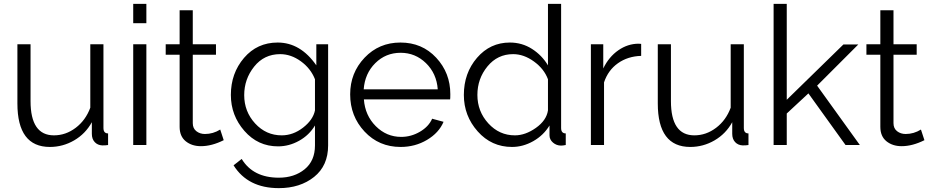

<svg xmlns="http://www.w3.org/2000/svg" viewBox="-20 -750 4811 993"><path d="M238 10Q70 10 70 -215V-521H138V-227Q138 -50 259 -50Q320 -50 371.5 -89Q423 -128 447 -193V-521H515V-88Q515 -60 539 -60V0Q528 2 509 2Q485 1 470 -15Q455 -31 455 -58V-118Q422 -58 363.5 -24Q305 10 238 10Z M737 0H669V-521H737ZM737 -630H669V-730H737Z M1119 -80 1137 -25Q1075 6 1019 6Q972 6 940.5 -19.5Q909 -45 909 -94V-467H837V-521H909V-697H977V-521H1097V-467H977V-113Q977 -86 995.5 -71.5Q1014 -57 1040 -57Q1082 -57 1119 -80Z M1418 7Q1314 7 1244 -73Q1174 -153 1174 -259Q1174 -371 1242 -450.5Q1310 -530 1416 -530Q1534 -530 1616 -412V-521H1677V2Q1677 107 1604.5 165Q1532 223 1422 223Q1262 223 1188 105L1230 72Q1289 169 1422 169Q1502 169 1555.5 125.5Q1609 82 1609 2V-101Q1579 -51 1527 -22Q1475 7 1418 7ZM1437 -50Q1496 -50 1547.5 -90Q1599 -130 1609 -179V-340Q1587 -396 1536 -433Q1485 -470 1429 -470Q1346 -470 1294.5 -405.5Q1243 -341 1243 -258Q1243 -173 1299.5 -111.5Q1356 -50 1437 -50Z M2052 10Q1940 10 1865.5 -69.5Q1791 -149 1791 -262Q1791 -373 1865.5 -451.5Q1940 -530 2051 -530Q2163 -530 2236 -451.5Q2309 -373 2309 -263Q2309 -240 2308 -236H1862Q1868 -153 1923.5 -97.5Q1979 -42 2055 -42Q2106 -42 2151.5 -68.5Q2197 -95 2215 -136L2274 -120Q2250 -63 2188.5 -26.5Q2127 10 2052 10ZM1861 -288H2244Q2238 -370 2183 -423.5Q2128 -477 2052 -477Q1975 -477 1921 -423.5Q1867 -370 1861 -288Z M2628 10Q2522 10 2450.5 -70.5Q2379 -151 2379 -259Q2379 -372 2447 -451Q2515 -530 2617 -530Q2680 -530 2731.5 -497Q2783 -464 2814 -412V-730H2882V-88Q2882 -60 2906 -60V0Q2891 3 2882 3Q2858 3 2840 -12.5Q2822 -28 2822 -50V-101Q2791 -50 2738 -20Q2685 10 2628 10ZM2643 -50Q2697 -50 2751.5 -88.5Q2806 -127 2814 -179V-340Q2794 -394 2741.5 -432Q2689 -470 2634 -470Q2553 -470 2501 -406.5Q2449 -343 2449 -259Q2449 -174 2505.5 -112Q2562 -50 2643 -50Z M3296 -523V-461Q3227 -459 3176 -423Q3125 -387 3104 -324V0H3036V-521H3100V-396Q3129 -456 3178 -490Q3227 -524 3283 -524Q3293 -524 3296 -523Z M3550 10Q3382 10 3382 -215V-521H3450V-227Q3450 -50 3571 -50Q3632 -50 3683.5 -89Q3735 -128 3759 -193V-521H3827V-88Q3827 -60 3851 -60V0Q3840 2 3821 2Q3797 1 3782 -15Q3767 -31 3767 -58V-118Q3734 -58 3675.5 -24Q3617 10 3550 10Z M4427 0H4353L4161 -267L4049 -163V0H3981V-730H4049V-234L4342 -520H4419L4206 -307Z M4743 -80 4761 -25Q4699 6 4643 6Q4596 6 4564.5 -19.5Q4533 -45 4533 -94V-467H4461V-521H4533V-697H4601V-521H4721V-467H4601V-113Q4601 -86 4619.5 -71.5Q4638 -57 4664 -57Q4706 -57 4743 -80Z"/></svg>

Font: Raleway
Style: Regular
Weight: 400
Designer: Matt McInerney, Pablo Impallari, Rodrigo Fuenzalida
Foundry: Matt McInerney, Pablo Impallari, Rodrigo Fuenzalida
Version: Version 1.000;PS 001.001;hotconv 1.0.56; ttfautohint (v1.5)